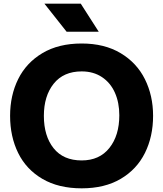

<svg xmlns="http://www.w3.org/2000/svg" viewBox="-20 -1009 889 1046"><path d="M35 0ZM35 -378Q35 -489 79 -578Q123 -667 211 -719.5Q299 -772 425 -772Q549 -772 637 -719.5Q725 -667 769.5 -577.5Q814 -488 814 -378Q814 -265 769.5 -175.5Q725 -86 637.5 -34.5Q550 17 425 17Q299 17 211 -34.5Q123 -86 79 -175.5Q35 -265 35 -378ZM630 -381Q630 -450 606 -504Q582 -558 535.5 -589Q489 -620 425 -620Q326 -620 272.5 -553Q219 -486 219 -378Q219 -268 272 -201.5Q325 -135 425 -135Q522 -135 576 -203Q630 -271 630 -381ZM222 -989H420L518 -836H343Z"/></svg>

Font: Biryani Heavy
Style: Regular
Weight: 900
Designer: Dan Reynolds and Mathieu Réguer
Foundry: Dan Reynolds and Mathieu Réguer
Version: Version 1.003; ttfautohint (v1.1) -l 5 -r 5 -G 72 -x 0 -D la